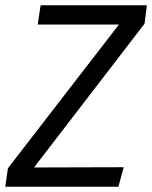

<svg xmlns="http://www.w3.org/2000/svg" viewBox="-27 -708 577 728"><path d="M3 -70 424 -615H116L127 -688H530L521 -618L102 -73L442 -74L422 0H-7Z"/></svg>

Font: Fira Sans Book
Style: Italic
Weight: 350
Italic angle: -8°
Designer: bBox Type GmbH & Carrois Corporate GbR & Edenspiekermann AG
Foundry: bBox Type GmbH & Carrois Corporate GbR & Edenspiekermann AG
Version: Version 4.301